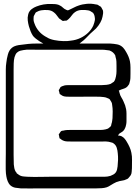

<svg xmlns="http://www.w3.org/2000/svg" viewBox="-20 -974 748 1058"><path d="M707 -47Q706 -37 705.5 -26.5Q705 -16 700 -8L693 1Q692 2 690 4.5Q688 7 686 9Q683 12 677 14Q665 20 652 21.5Q639 23 626 28Q621 29 616 32Q611 35 606 37Q596 42 587.5 48Q579 54 568 58Q555 62 540.5 63Q526 64 512 64H198Q176 64 146.5 64.5Q117 65 94 64Q80 63 65 60.5Q50 58 38 48Q28 39 22.5 25Q17 11 15 -2Q12 -17 11.5 -40.5Q11 -64 11.5 -87.5Q12 -111 12 -126V-552Q12 -572 12 -591.5Q12 -611 15 -630Q17 -650 23.5 -674Q30 -698 46 -711Q56 -719 69.5 -722.5Q83 -726 95 -727Q115 -730 136 -732Q157 -734 178 -734Q187 -734 218 -734Q249 -734 291 -734Q333 -734 374.5 -734Q416 -734 447 -734Q478 -734 487 -734H588Q607 -733 625.5 -729.5Q644 -726 658 -712Q663 -707 667.5 -700Q672 -693 676 -686Q683 -674 688 -662Q693 -650 696 -636Q699 -620 699 -602Q699 -584 699 -567Q699 -555 698.5 -543Q698 -531 694 -519Q693 -517 692.5 -513.5Q692 -510 690 -508Q688 -504 683 -498.5Q678 -493 674 -491Q670 -488 663.5 -486Q657 -484 652 -482Q649 -481 646 -480Q643 -479 640 -477Q639 -476 637.5 -476Q636 -476 635 -475Q634 -474 636 -472L639 -461Q642 -448 649 -437Q656 -426 661 -414Q666 -404 669.5 -393.5Q673 -383 675 -372Q677 -360 677 -348Q677 -336 677 -324Q677 -315 677 -305.5Q677 -296 675 -287Q673 -274 666.5 -262.5Q660 -251 649 -245Q645 -242 641 -240Q637 -238 634 -233Q630 -229 630 -228Q630 -227 635 -227Q639 -226 643 -225.5Q647 -225 650 -223Q660 -218 667 -209.5Q674 -201 679 -192Q687 -179 694 -163.5Q701 -148 704 -132Q708 -113 707.5 -91.5Q707 -70 707 -47ZM55 -588V-172Q55 -150 55 -120.5Q55 -91 56 -68Q57 -57 59 -47Q61 -37 67 -27Q69 -26 70.5 -23Q72 -20 73 -18Q75 -17 77.5 -15.5Q80 -14 82 -12Q84 -11 86.5 -9Q89 -7 92 -6Q101 -2 111 -1.5Q121 -1 131 0Q146 1 169 1Q192 1 215.5 0.5Q239 0 254 0H520Q537 0 555 0Q573 0 589 -5Q597 -8 605 -12.5Q613 -17 618 -24Q623 -31 625 -40Q627 -49 628 -57Q630 -74 630.5 -93Q631 -112 629 -129Q628 -145 623 -160.5Q618 -176 604 -185Q602 -187 599 -187.5Q596 -188 594 -189Q579 -194 563 -194.5Q547 -195 531 -194H389Q372 -194 352 -194.5Q332 -195 318 -205Q316 -207 313 -209Q310 -211 308 -212Q307 -215 306.5 -220Q306 -225 305 -228Q303 -232 304 -234Q304 -235 307 -238Q309 -241 312 -245.5Q315 -250 318 -252Q322 -254 328 -254Q339 -257 349 -257.5Q359 -258 369 -258H508Q522 -258 535 -258Q548 -258 561 -261Q564 -262 568 -263Q572 -264 574 -265Q576 -266 578 -267.5Q580 -269 581 -270Q583 -272 586.5 -274.5Q590 -277 591 -280Q593 -282 593 -285.5Q593 -289 594 -291Q597 -299 598 -307Q599 -315 600 -323Q601 -341 601 -359.5Q601 -378 598 -396Q597 -399 597 -402.5Q597 -406 595 -409Q594 -412 592 -415Q590 -418 588 -421Q587 -423 586 -425Q585 -427 583 -428Q581 -430 578 -431Q575 -432 573 -433Q563 -438 552.5 -439Q542 -440 531 -441Q509 -442 478 -441.5Q447 -441 424 -441H363Q355 -441 345 -441.5Q335 -442 327 -445Q324 -446 320.5 -448.5Q317 -451 314 -453Q313 -454 311.5 -454.5Q310 -455 309 -456Q308 -458 307.5 -462.5Q307 -467 306 -469Q304 -473 304 -477Q304 -479 307 -482Q309 -485 311 -489.5Q313 -494 315 -495Q317 -497 321.5 -498.5Q326 -500 329 -501Q336 -504 344.5 -504.5Q353 -505 361 -505H542Q553 -505 566.5 -506.5Q580 -508 590 -512Q592 -513 594.5 -515Q597 -517 599 -518Q601 -520 603.5 -521Q606 -522 607 -523Q612 -529 615 -537.5Q618 -546 619 -553Q622 -567 622 -582Q622 -597 622 -611Q622 -623 621.5 -635Q621 -647 617 -659Q617 -663 615 -669Q605 -688 583 -696Q579 -697 575 -697Q571 -697 567 -698Q555 -700 543 -700Q531 -700 519 -700H181Q163 -700 144.5 -700.5Q126 -701 109 -698Q101 -697 92 -694.5Q83 -692 76 -686Q70 -682 66 -674Q62 -666 60 -659Q56 -643 55.5 -625Q55 -607 55 -588ZM533 -850Q523 -832 509 -817Q502 -810 493.5 -803Q485 -796 477 -788Q465 -776 453.5 -764Q442 -752 428 -742Q413 -727 382.5 -719.5Q352 -712 321.5 -710.5Q291 -709 276 -712Q261 -715 239 -724.5Q217 -734 196 -747.5Q175 -761 162 -776Q154 -788 148.5 -802Q143 -816 139 -830Q135 -845 133 -861Q131 -877 135 -893Q136 -895 136.5 -898Q137 -901 138 -903Q144 -916 155.5 -924.5Q167 -933 180 -938Q220 -954 263 -952Q271 -952 280.5 -951.5Q290 -951 297 -949Q302 -948 307.5 -945Q313 -942 317 -940Q323 -936 328.5 -930.5Q334 -925 341 -922Q343 -921 347 -919Q351 -917 353 -917Q356 -917 360.5 -919.5Q365 -922 368 -923Q379 -928 389.5 -933.5Q400 -939 412 -943Q434 -951 459 -953Q484 -955 506 -950Q509 -949 512.5 -949Q516 -949 519 -947Q521 -946 524 -944Q527 -942 530 -940Q532 -939 533.5 -938.5Q535 -938 536 -936Q538 -934 540 -930.5Q542 -927 543 -924Q544 -923 545 -921Q546 -919 547 -917Q549 -909 548 -899.5Q547 -890 545 -882Q542 -866 533 -850ZM501 -886Q500 -890 498 -894.5Q496 -899 493 -903L487 -907Q481 -911 476.5 -913.5Q472 -916 465 -917Q449 -920 428.5 -919Q408 -918 393 -907Q383 -900 375 -888.5Q367 -877 357 -868Q355 -867 352.5 -864.5Q350 -862 348 -861Q346 -860 342.5 -860Q339 -860 337 -860Q335 -860 331 -859Q327 -858 325 -859Q323 -860 320.5 -862Q318 -864 316 -865Q314 -867 311 -869Q308 -871 306 -872Q299 -880 293 -889Q287 -898 278 -905Q264 -917 244 -918.5Q224 -920 206 -917Q199 -916 194.5 -914Q190 -912 184 -909Q183 -908 181 -907.5Q179 -907 177 -905Q176 -904 175 -902Q174 -900 173 -898Q172 -895 169.5 -891.5Q167 -888 166 -885Q165 -881 165 -874.5Q165 -868 165 -863Q166 -855 169 -847Q172 -839 175 -832Q195 -790 239 -768Q254 -758 279.5 -753Q305 -748 330 -747.5Q355 -747 370 -750Q399 -753 424 -765Q447 -776 465.5 -793.5Q484 -811 494 -833Q497 -841 499.5 -849Q502 -857 503 -864Q504 -871 501 -886Z"/></svg>

Font: Rubik Vinyl
Style: Regular
Weight: 400
Designer: Hubert and Fischer, NaN
Foundry: Hubert and Fischer, NaN
Version: Version 2.200